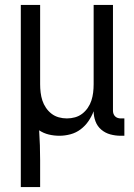

<svg xmlns="http://www.w3.org/2000/svg" viewBox="-20 -540 540 775"><path d="M64 215V-520H142V-200Q142 -183 144 -166.5Q146 -150 151 -134.5Q156 -119 165.5 -105Q175 -91 188 -81Q201 -71 217 -66.5Q233 -62 250 -62Q267 -62 283 -66.5Q299 -71 312 -81Q325 -91 334.5 -105Q344 -119 349 -134.5Q354 -150 356 -166.5Q358 -183 358 -200V-520H436V-93Q436 -87 438 -81Q440 -75 444.5 -70.5Q449 -66 455 -64Q461 -62 467 -62H482V8H467Q446 8 425.5 2.5Q405 -3 389 -16.5Q373 -30 365.5 -50Q358 -70 358 -91Q350 -70 337 -51Q324 -32 305.5 -18Q287 -4 264.5 2Q242 8 220 8Q198 8 177 3Q156 -2 138 -14Q140 16 141 46.5Q142 77 142 107V215Z"/></svg>

Font: Iosevka Julsh Curly
Style: Regular
Weight: 400
Designer: Belleve Invis
Foundry: Belleve Invis
Version: Version 15.0.2; ttfautohint (v1.8.4)